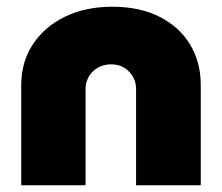

<svg xmlns="http://www.w3.org/2000/svg" viewBox="-20 -550 658 570"><path d="M43 0V-298Q43 -365 77 -417.5Q111 -470 172 -500Q233 -530 314 -530Q395 -530 454 -500Q513 -470 544.5 -417.5Q576 -365 576 -298V0H384V-286Q384 -305 375 -321.5Q366 -338 349.5 -348.5Q333 -359 310 -359Q287 -359 269.5 -348.5Q252 -338 243 -321.5Q234 -305 234 -286V0Z"/></svg>

Font: MuseoModerno Thin Black
Style: Regular
Weight: 900
Version: Version 1.002